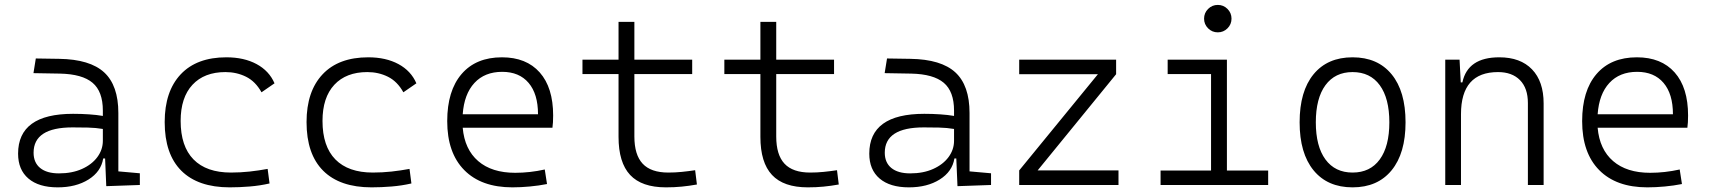

<svg xmlns="http://www.w3.org/2000/svg" viewBox="-20 -764 7071 793"><path d="M418.9 4.9 414.1 -109.4H406.2Q397.5 -55.2 345.7 -22.7Q293.9 9.8 218.3 9.8Q140.1 9.8 97.4 -26.6Q54.7 -63 54.7 -129.4Q54.7 -293.9 281.7 -293.9Q316.4 -293.9 347.9 -291.7Q379.4 -289.6 404.8 -285.2V-307.1Q404.8 -386.2 362.3 -422.1Q319.8 -458 228 -460L118.2 -461.9L127.9 -522.5L224.6 -521Q351.6 -519 410.2 -465.1Q468.8 -411.1 468.8 -297.4V-56.2L557.6 -48.3V0ZM404.8 -231.4Q376 -236.3 343 -237.1Q310.1 -237.8 279.8 -237.8Q118.7 -237.8 118.7 -133.3Q118.7 -92.3 146 -70.1Q173.3 -47.9 223.6 -47.9Q277.8 -47.9 318.6 -66.2Q359.4 -84.5 382.1 -115.2Q404.8 -146 404.8 -182.6Z M928.7 9.8Q797.9 9.8 729 -58.8Q660.2 -127.4 660.2 -259.8Q660.2 -386.7 726.3 -457Q792.5 -527.3 915 -527.3Q987.8 -527.3 1039.8 -499.3Q1091.8 -471.2 1113.8 -419.9L1060.1 -382.8Q1035.2 -427.7 996.3 -447Q957.5 -466.3 911.1 -466.3Q823.7 -466.3 774.9 -413.8Q726.1 -361.3 726.1 -264.6Q726.1 -159.7 779.3 -105.5Q832.5 -51.3 934.1 -51.3Q972.7 -51.3 1010.7 -55.4Q1048.8 -59.6 1085.4 -66.4L1093.3 -6.3Q1053.2 2.9 1011.2 6.3Q969.2 9.8 928.7 9.8Z M1514.6 9.8Q1383.8 9.8 1314.9 -58.8Q1246.1 -127.4 1246.1 -259.8Q1246.1 -386.7 1312.3 -457Q1378.4 -527.3 1501 -527.3Q1573.7 -527.3 1625.7 -499.3Q1677.7 -471.2 1699.7 -419.9L1646 -382.8Q1621.1 -427.7 1582.3 -447Q1543.5 -466.3 1497.1 -466.3Q1409.7 -466.3 1360.8 -413.8Q1312 -361.3 1312 -264.6Q1312 -159.7 1365.2 -105.5Q1418.5 -51.3 1520 -51.3Q1558.6 -51.3 1596.7 -55.4Q1634.8 -59.6 1671.4 -66.4L1679.2 -6.3Q1639.2 2.9 1597.2 6.3Q1555.2 9.8 1514.6 9.8Z M2096.2 9.8Q1967.8 9.8 1897.5 -61.5Q1827.1 -132.8 1827.1 -263.7Q1827.1 -389.2 1886.5 -458.3Q1945.8 -527.3 2053.2 -527.3Q2153.8 -527.3 2209.2 -464.8Q2264.6 -402.3 2264.6 -287.1Q2264.6 -256.8 2261.7 -236.3H1891.1Q1898.9 -147 1955.1 -98.6Q2011.2 -50.3 2107.9 -50.3Q2168.5 -50.3 2230 -64L2239.3 -3.9Q2205.1 2.9 2168 6.3Q2130.9 9.8 2096.2 9.8ZM1891.1 -292H2202.1Q2202.1 -376 2163.3 -421.6Q2124.5 -467.3 2054.2 -467.3Q1981.9 -467.3 1939.5 -421.4Q1897 -375.5 1891.1 -292Z M2730.5 9.8Q2630.4 9.8 2582.5 -41.5Q2534.7 -92.8 2534.7 -198.7V-458H2385.7V-517.6H2534.7V-673.8H2600.1V-517.6H2838.9V-458H2600.1V-200.2Q2600.1 -124.5 2634.3 -87.9Q2668.5 -51.3 2740.2 -51.3Q2768.6 -51.3 2795.2 -54Q2821.8 -56.6 2851.1 -61L2858.4 -2Q2825.7 3.9 2795.4 6.8Q2765.1 9.8 2730.5 9.8Z M3316.4 9.8Q3216.3 9.8 3168.5 -41.5Q3120.6 -92.8 3120.6 -198.7V-458H2971.7V-517.6H3120.6V-673.8H3186V-517.6H3424.8V-458H3186V-200.2Q3186 -124.5 3220.2 -87.9Q3254.4 -51.3 3326.2 -51.3Q3354.5 -51.3 3381.1 -54Q3407.7 -56.6 3437 -61L3444.3 -2Q3411.6 3.9 3381.3 6.8Q3351.1 9.8 3316.4 9.8Z M3934.6 4.9 3929.7 -109.4H3921.9Q3913.1 -55.2 3861.3 -22.7Q3809.6 9.8 3733.9 9.8Q3655.8 9.8 3613 -26.6Q3570.3 -63 3570.3 -129.4Q3570.3 -293.9 3797.4 -293.9Q3832 -293.9 3863.5 -291.7Q3895 -289.6 3920.4 -285.2V-307.1Q3920.4 -386.2 3877.9 -422.1Q3835.4 -458 3743.7 -460L3633.8 -461.9L3643.6 -522.5L3740.2 -521Q3867.2 -519 3925.8 -465.1Q3984.4 -411.1 3984.4 -297.4V-56.2L4073.2 -48.3V0ZM3920.4 -231.4Q3891.6 -236.3 3858.6 -237.1Q3825.7 -237.8 3795.4 -237.8Q3634.3 -237.8 3634.3 -133.3Q3634.3 -92.3 3661.6 -70.1Q3689 -47.9 3739.3 -47.9Q3793.5 -47.9 3834.2 -66.2Q3875 -84.5 3897.7 -115.2Q3920.4 -146 3920.4 -182.6Z M4189.5 0V-60.1L4514.6 -457.5H4189.5V-517.6H4589.8V-457.5L4265.6 -60.1H4599.6V0Z M4773.4 0V-59.6H4981.9V-458H4802.7V-517.6H5047.4V-59.6H5217.8V0ZM5009.8 -630.4Q4986.3 -630.4 4969.7 -647Q4953.1 -663.6 4953.1 -687Q4953.1 -710.4 4969.7 -727.1Q4986.3 -743.7 5009.8 -743.7Q5033.2 -743.7 5049.8 -727.1Q5066.4 -710.4 5066.4 -687Q5066.4 -663.6 5049.8 -647Q5033.2 -630.4 5009.8 -630.4Z M5566.4 9.8Q5462.9 9.8 5405.3 -60.5Q5347.7 -130.9 5347.7 -258.8Q5347.7 -387.2 5405.3 -457.3Q5462.9 -527.3 5566.4 -527.3Q5669.9 -527.3 5727.5 -457.3Q5785.2 -387.2 5785.2 -258.8Q5785.2 -130.9 5727.5 -60.5Q5669.9 9.8 5566.4 9.8ZM5566.4 -51.3Q5639.2 -51.3 5678.7 -105.5Q5718.3 -159.7 5718.3 -258.8Q5718.3 -357.9 5678.7 -412.1Q5639.2 -466.3 5566.4 -466.3Q5494.1 -466.3 5454.3 -412.1Q5414.6 -357.9 5414.6 -258.8Q5414.6 -159.7 5454.3 -105.5Q5494.1 -51.3 5566.4 -51.3Z M6290.5 0V-338.4Q6290.5 -399.9 6257.8 -433.1Q6225.1 -466.3 6167 -466.3Q6014.2 -466.3 6014.2 -292.5V0H5949.2V-517.6H6008.3L6013.2 -423.8H6020Q6042 -527.3 6172.4 -527.3Q6259.8 -527.3 6307.6 -477.5Q6355.5 -427.7 6355.5 -336.9V0Z M6783.7 9.8Q6655.3 9.8 6585 -61.5Q6514.6 -132.8 6514.6 -263.7Q6514.6 -389.2 6574 -458.3Q6633.3 -527.3 6740.7 -527.3Q6841.3 -527.3 6896.7 -464.8Q6952.1 -402.3 6952.1 -287.1Q6952.1 -256.8 6949.2 -236.3H6578.6Q6586.4 -147 6642.6 -98.6Q6698.7 -50.3 6795.4 -50.3Q6856 -50.3 6917.5 -64L6926.8 -3.9Q6892.6 2.9 6855.5 6.3Q6818.4 9.8 6783.7 9.8ZM6578.6 -292H6889.6Q6889.6 -376 6850.8 -421.6Q6812 -467.3 6741.7 -467.3Q6669.4 -467.3 6627 -421.4Q6584.5 -375.5 6578.6 -292Z"/></svg>

Font: CaskaydiaCove NFP Light
Style: Regular
Weight: 300
Designer: Aaron Bell
Foundry: Saja Typeworks
Version: Version 2111.001; VTT 6.35;Nerd Fonts 3.1.1